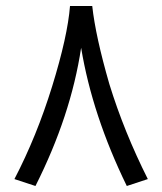

<svg xmlns="http://www.w3.org/2000/svg" viewBox="-20 -623 540 639"><path d="M213 -603H287Q298 -502 344 -343Q393 -184 472 -27L402 -4Q287 -240 250 -464Q216 -238 98 -4L28 -27Q102 -169 153.5 -335.5Q205 -502 213 -603Z"/></svg>

Font: Vazir Code
Style: Code
Weight: 400
Foundry: DejaVu fonts team - Redesigned by Saber Rastikerdar
Version: Version 1.1.2